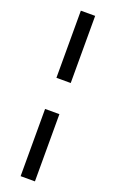

<svg xmlns="http://www.w3.org/2000/svg" viewBox="-178 -767 616 1021"><g transform="rotate(20 130.0 -256.5)"><path d="M89.4 -344.7V-724.6H170.4V-344.7ZM89.4 211.9V-168.5H170.4V211.9Z"/></g></svg>

Font: Arial
Style: Regular
Weight: 400
Designer: Steve Matteson
Foundry: Ascender Corporation
Version: Version 2.00.3